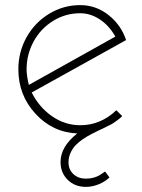

<svg xmlns="http://www.w3.org/2000/svg" viewBox="-20 -522 557 751"><path d="M391.1 148.9Q376.5 159.2 368.2 164.1Q359.9 168.9 346.2 172.9Q332.5 176.8 315.9 176.8Q286.6 176.8 267.3 159.2Q248 141.6 248 112.8Q248 93.3 255.9 75.9Q263.7 58.6 275.9 45.9Q288.1 33.2 304.4 22.2Q320.8 11.2 336.7 2.9Q352.5 -5.4 369.1 -13.2Q376.5 -16.6 379.9 -18.1Q381.8 -19 389.2 -22.7Q396.5 -26.4 398.4 -27.3Q400.4 -28.3 406.7 -31.5Q413.1 -34.7 415.8 -36.1Q418.5 -37.6 423.8 -41Q429.2 -44.4 432.4 -46.9Q435.5 -49.3 440.4 -52.7Q445.3 -56.2 449.5 -59.8Q453.6 -63.5 458 -67.9L435.1 -90.8Q373.5 -32.2 293.9 -32.2Q234.4 -32.2 183.8 -67.1Q133.3 -102.1 104 -160.2L473.1 -365.2Q454.1 -423.8 404.8 -462.9Q355.5 -502 293.9 -502Q228 -502 172.1 -468Q116.2 -434.1 84 -376.5Q51.8 -318.8 51.8 -251Q51.8 -149.9 118.7 -77.1Q185.5 -4.4 282.2 0Q216.8 51.3 216.8 111.8Q216.8 153.8 244.9 181.4Q272.9 209 315.9 209Q342.3 209 367.9 198Q393.6 187 408.2 171.9ZM293.9 -470.2Q334 -470.2 370.6 -446Q407.2 -421.9 431.2 -378.9L92.8 -189.9Q84 -225.6 84 -251Q84 -308.6 111.1 -358.9Q138.2 -409.2 186.8 -439.7Q235.4 -470.2 293.9 -470.2Z"/></svg>

Font: Comic Neue Angular Light
Style: Regular
Weight: 300
Designer: Craig Rozynski
Foundry: Craig Rozynski
Version: Version 2.003